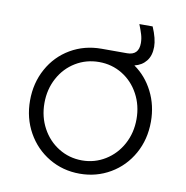

<svg xmlns="http://www.w3.org/2000/svg" viewBox="-78 -753 815 840"><g transform="rotate(10 329.5 -333.0)"><path d="M61 -266Q61 -344 96 -407.5Q131 -471 192.5 -507Q254 -543 330 -543H443Q495 -543 495 -597Q495 -616 489.5 -634.5Q484 -653 474 -678H533Q555 -627 555 -591Q555 -552 536 -528Q517 -504 484 -496Q537 -459 567.5 -398.5Q598 -338 598 -266Q598 -187 562.5 -123.5Q527 -60 465.5 -24Q404 12 330 12Q255 12 193.5 -24.5Q132 -61 96.5 -124.5Q61 -188 61 -266ZM330 -47Q386 -47 433 -76Q480 -105 507 -155Q534 -205 534 -266Q534 -327 507 -377Q480 -427 433.5 -455.5Q387 -484 330 -484Q273 -484 226 -455.5Q179 -427 152 -377Q125 -327 125 -266Q125 -205 152 -155Q179 -105 226 -76Q273 -47 330 -47Z"/></g></svg>

Font: Evergrow Sans
Style: Light
Weight: 300
Foundry: 10Web
Version: Version 1.000